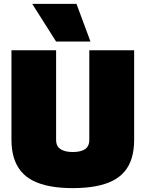

<svg xmlns="http://www.w3.org/2000/svg" viewBox="-20 -959 750 989"><path d="M39 -239V-700H269V-237Q269 -225 272.5 -215Q276 -205 283 -198Q290 -191 300.5 -186Q311 -181 324.5 -178.5Q338 -176 355 -176Q374 -176 388 -179Q402 -182 412 -187Q422 -192 428 -199.5Q434 -207 437 -216.5Q440 -226 440 -237V-700H671V-239Q671 -187 659 -146.5Q647 -106 622.5 -76.5Q598 -47 560.5 -28Q523 -9 471.5 0.5Q420 10 354 10Q290 10 239 0.5Q188 -9 150.5 -28Q113 -47 88.5 -76.5Q64 -106 51.5 -146.5Q39 -187 39 -239ZM269 -745 146 -939H374L446 -745Z"/></svg>

Font: Georama Black
Style: Regular
Weight: 900
Designer: Jean-Baptiste Levee
Foundry: Production Type
Version: Version 1.001